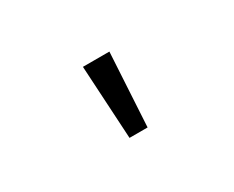

<svg xmlns="http://www.w3.org/2000/svg" viewBox="-51 -898 701 575"><g transform="rotate(-30 300.0 -611.0)"><path d="M269 -483.5 254.5 -737.5H346L331.5 -483.5Z"/></g></svg>

Font: Fira Code Light Light
Style: Regular
Weight: 300
Monospace: yes
Version: Version 5.002